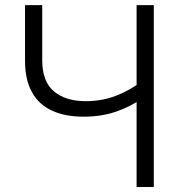

<svg xmlns="http://www.w3.org/2000/svg" viewBox="-20 -748 728 768"><path d="M314.9 -281.2Q240.7 -281.2 188 -305.4Q135.3 -329.6 107.7 -379.4Q80.1 -429.2 80.1 -505.9V-727.5H148.9V-506.3Q148.9 -421.9 195.8 -382.6Q242.7 -343.3 322.8 -343.3Q387.2 -343.3 443.4 -364.7Q499.5 -386.2 548.3 -423.8V-354Q501 -320.8 442.9 -301Q384.8 -281.2 314.9 -281.2ZM526.4 0V-727.5H595.2V0Z"/></svg>

Font: Inter 17pt Light
Style: Regular
Weight: 300
Version: Version 4.001;git-66647c0bb